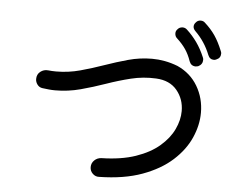

<svg xmlns="http://www.w3.org/2000/svg" viewBox="-53 -881 1106 895"><g transform="rotate(5 500.0 -433.5)"><path d="M939 -643Q933 -640 928 -640Q908 -640 900 -660Q876 -721 830 -766Q820 -776 820 -787Q820 -798 829 -807Q837 -817 851 -817Q863 -817 871 -809Q900 -783 919.5 -754.5Q939 -726 956 -684Q959 -678 959 -672Q959 -651 939 -643ZM857 -604Q849 -602 846 -602Q824 -602 816 -623Q805 -655 789 -678.5Q773 -702 749 -724Q738 -733 738 -748Q738 -759 746 -767Q755 -778 770 -778Q782 -778 791 -769Q817 -745 838 -715.5Q859 -686 875 -648Q878 -642 878 -636Q878 -614 857 -604ZM442 -50Q425 -49 412 -61.5Q399 -74 399 -92Q399 -111 412.5 -124Q426 -137 445 -138Q538 -140 605 -163Q672 -186 715 -223Q758 -260 778.5 -303.5Q799 -347 799 -389Q799 -445 765 -486Q731 -527 667 -530Q607 -533 550 -519Q493 -505 436 -485Q379 -465 321 -449.5Q263 -434 203 -434Q188 -434 173 -435.5Q158 -437 143 -439Q128 -441 119 -453Q110 -465 110 -479Q110 -501 126 -513.5Q142 -526 162 -524Q172 -523 181 -522.5Q190 -522 200 -522Q257 -522 312 -537Q367 -552 421 -571Q475 -590 529.5 -605Q584 -620 641 -620Q670 -620 700 -614.5Q730 -609 761 -597Q823 -569 856 -513Q889 -457 889 -389Q889 -331 863 -272Q837 -213 782.5 -163.5Q728 -114 643.5 -83Q559 -52 442 -50Z"/></g></svg>

Font: Kiwi Maru Medium
Style: Regular
Weight: 500
Designer: Hiroki-Chan
Version: Version 1.100